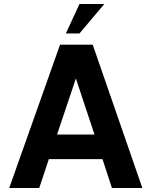

<svg xmlns="http://www.w3.org/2000/svg" viewBox="-20 -939 749 959"><path d="M492 -144H224L176 0H26L280 -716H443L691 0H539ZM452 -267 359 -547 265 -267ZM501 -919 377 -772H309L377 -919Z"/></svg>

Font: Almarai Bold
Style: Regular
Weight: 700
Designer: Boutros International 2019
Foundry: Created by Boutros International 2019
Version: Version 1.10